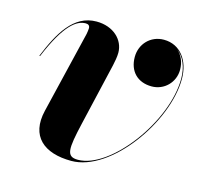

<svg xmlns="http://www.w3.org/2000/svg" viewBox="-77 -556 694 652"><g transform="rotate(15 269.5 -230.0)"><path d="M227.5 -121.5 278.5 -340.5C281.5 -354.5 285 -371.5 285 -386C285 -431.5 246 -469.5 186.5 -469.5C105.5 -469.5 63.5 -392.5 28.5 -307L31 -306.5C81 -426.5 120.5 -454 152.5 -454C162 -454 167 -449.5 167 -440.5C167 -435.5 165.5 -426.5 164.5 -420.5L95 -131C72.5 -37 129 10 225.5 10C363.5 10 516.5 -204 516.5 -356.5C516.5 -420 481.5 -469 423.5 -469C376.5 -469 342.5 -432.5 342.5 -387C342.5 -337 373.5 -305 423.5 -305C467.5 -305 502.5 -340 502.5 -384.5C502.5 -411.5 492 -435 474 -450C499.5 -431 514 -397 514 -356.5C514 -204 360 0.5 246 0.5C204 0.5 205.5 -26.5 227.5 -121.5Z"/></g></svg>

Font: Bodoni* 72pt
Style: Bold Italic
Weight: 700
Italic angle: -13°
Version: Version 2.3